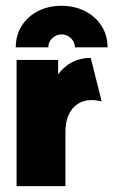

<svg xmlns="http://www.w3.org/2000/svg" viewBox="-20 -638 389 658"><path d="M36.8 0V-432.6H179.2V-383.3Q200 -411.1 228.1 -425.3Q256.2 -439.6 291 -439.6L328.5 -290.3Q319.4 -292.4 311.1 -293.8Q302.8 -295.1 294.4 -295.1Q266.7 -295.1 246.5 -281.9Q226.4 -268.8 215.3 -244.4Q204.2 -220.1 204.2 -186.8V0ZM34 -475.7Q34 -518.1 54.9 -550.3Q75.7 -582.6 111.1 -600.3Q146.5 -618.1 191 -618.1Q235.4 -618.1 271.2 -600Q306.9 -581.9 327.8 -549.7Q348.6 -517.4 348.6 -475.7H236.8Q236.8 -493.8 223.3 -506.9Q209.7 -520.1 191 -520.1Q172.9 -520.1 159 -506.9Q145.1 -493.8 145.8 -475.7Z"/></svg>

Font: Afacad Flux Black
Style: Regular
Weight: 900
Designer: Kristian Moeller
Foundry: Dicotype
Version: Version 1.100